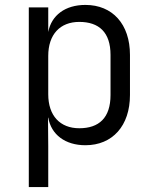

<svg xmlns="http://www.w3.org/2000/svg" viewBox="-20 -580 640 780"><path d="M97 180H176V15L175 -102H176C188 -33 245 10 327 10C437 10 508 -69 508 -194V-357C508 -482 437 -560 327 -560C245 -560 189 -518 176 -450V-550H97ZM302 -59C224 -59 176 -110 176 -197V-353C176 -440 224 -491 302 -491C382 -491 429 -449 429 -357V-194C429 -101 382 -59 302 -59Z"/></svg>

Font: JetBrains Mono Light
Style: Regular
Weight: 336
Monospace: yes
Designer: Philipp Nurullin, Konstantin Bulenkov
Foundry: JetBrains
Version: Version 2.305